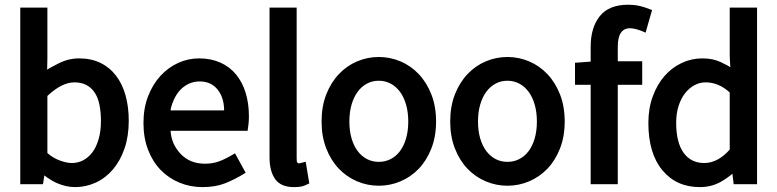

<svg xmlns="http://www.w3.org/2000/svg" viewBox="-20 -765 3276 809"><path d="M65.4 -732.9H179.7V-522.9L178.7 -471.2Q185.5 -477.1 227.1 -498Q268.6 -519 313.5 -519Q364.3 -519 403.6 -499.8Q442.9 -480.5 469.5 -445.3Q496.1 -410.2 509.3 -362.1Q522.5 -314 522.5 -255.9Q522.5 -190.9 504.6 -139.2Q486.8 -87.4 455.8 -51Q424.8 -14.6 383.3 4.4Q341.8 23.4 296.4 23.4Q259.3 23.4 220 6.6Q180.7 -10.3 127.9 -58.1H171.9L161.1 11.2H65.4ZM179.7 -120.1Q203.6 -99.1 232.4 -88.6Q261.2 -78.1 282.7 -78.1Q308.6 -78.1 330.8 -89.8Q353 -101.6 369.4 -123.3Q385.7 -145 395.5 -178.7Q405.3 -212.4 405.3 -254.9Q405.3 -293.5 398.9 -324Q392.6 -354.5 378.9 -375Q365.2 -395.5 344.2 -406.7Q323.2 -418 293.5 -418Q240.7 -418 179.7 -360.8Z M584.5 -247.1Q584.5 -309.6 604.2 -360.1Q624 -410.6 656.5 -445.8Q689 -481 731 -500Q772.9 -519 818.4 -519Q868.2 -519 908 -501.5Q947.8 -483.9 974.6 -451.2Q1001.5 -418.5 1015.1 -373.8Q1028.8 -329.1 1028.8 -274.9Q1028.8 -246.6 1023.4 -213.9H698.7Q702.1 -157.7 741.2 -116.5Q780.3 -75.2 843.8 -75.2Q875.5 -75.2 902.8 -85Q930.2 -94.7 970.2 -119.1L1015.1 -37.1Q968.8 -8.3 927.7 7.6Q886.7 23.4 833.5 23.4Q781.7 23.4 736.1 4.6Q690.4 -14.2 656.7 -49.1Q623 -84 603.8 -134Q584.5 -184.1 584.5 -247.1ZM924.3 -299.8Q924.3 -353 897 -387.5Q869.6 -421.9 820.8 -421.9Q797.9 -421.9 777.3 -412.8Q756.8 -403.8 740 -386.5Q723.1 -369.1 711.7 -342.8Q700.2 -316.4 698.7 -299.8Z M1115.7 -732.9H1230V-96.7Q1230 -83 1232.7 -80.1Q1235.4 -77.1 1236.8 -77.1Q1240.7 -77.1 1243.2 -77.1Q1245.6 -77.1 1268.1 -83.5L1283.2 7.8Q1263.2 18.1 1250.2 20.8Q1237.3 23.4 1218.8 23.4Q1163.6 23.4 1139.6 -10Q1115.7 -43.5 1115.7 -103Z M1335 -252.9Q1335 -316.9 1354.7 -367.2Q1374.5 -417.5 1407.7 -452.6Q1440.9 -487.8 1484.6 -506.3Q1528.3 -524.9 1576.2 -524.9Q1624 -524.9 1667.7 -506.3Q1711.4 -487.8 1744.6 -452.6Q1777.8 -417.5 1797.6 -367.2Q1817.4 -316.9 1817.4 -252.9Q1817.4 -189.9 1797.6 -139.4Q1777.8 -88.9 1744.6 -54.2Q1711.4 -19.5 1667.7 -1Q1624 17.6 1576.2 17.6Q1528.3 17.6 1484.6 -1Q1440.9 -19.5 1407.7 -54.2Q1374.5 -88.9 1354.7 -139.4Q1335 -189.9 1335 -252.9ZM1452.1 -252.9Q1452.1 -213.4 1461.4 -181.6Q1470.7 -149.9 1487.3 -128.2Q1503.9 -106.4 1526.4 -94.7Q1548.8 -83 1576.2 -83Q1603 -83 1626 -94.7Q1648.9 -106.4 1665.3 -128.2Q1681.6 -149.9 1690.9 -181.6Q1700.2 -213.4 1700.2 -252.9Q1700.2 -292.5 1690.9 -324.5Q1681.6 -356.4 1665 -378.7Q1648.4 -400.9 1625.7 -412.8Q1603 -424.8 1576.2 -424.8Q1548.8 -424.8 1526.4 -412.8Q1503.9 -400.9 1487.3 -378.7Q1470.7 -356.4 1461.4 -324.5Q1452.1 -292.5 1452.1 -252.9Z M1877 -252.9Q1877 -316.9 1896.7 -367.2Q1916.5 -417.5 1949.7 -452.6Q1982.9 -487.8 2026.6 -506.3Q2070.3 -524.9 2118.2 -524.9Q2166 -524.9 2209.7 -506.3Q2253.4 -487.8 2286.6 -452.6Q2319.8 -417.5 2339.6 -367.2Q2359.4 -316.9 2359.4 -252.9Q2359.4 -189.9 2339.6 -139.4Q2319.8 -88.9 2286.6 -54.2Q2253.4 -19.5 2209.7 -1Q2166 17.6 2118.2 17.6Q2070.3 17.6 2026.6 -1Q1982.9 -19.5 1949.7 -54.2Q1916.5 -88.9 1896.7 -139.4Q1877 -189.9 1877 -252.9ZM1994.1 -252.9Q1994.1 -213.4 2003.4 -181.6Q2012.7 -149.9 2029.3 -128.2Q2045.9 -106.4 2068.4 -94.7Q2090.8 -83 2118.2 -83Q2145 -83 2168 -94.7Q2190.9 -106.4 2207.3 -128.2Q2223.6 -149.9 2232.9 -181.6Q2242.2 -213.4 2242.2 -252.9Q2242.2 -292.5 2232.9 -324.5Q2223.6 -356.4 2207 -378.7Q2190.4 -400.9 2167.7 -412.8Q2145 -424.8 2118.2 -424.8Q2090.8 -424.8 2068.4 -412.8Q2045.9 -400.9 2029.3 -378.7Q2012.7 -356.4 2003.4 -324.5Q1994.1 -292.5 1994.1 -252.9Z M2700.2 -627.4Q2659.7 -646 2634.8 -646Q2583 -646 2583 -567.9V-506.8H2686V-407.7H2583V11.2H2468.8V-407.7H2402.8V-500.5L2468.8 -505.4V-567.9Q2468.8 -648.9 2507.3 -697Q2545.9 -745.1 2627 -745.1Q2651.4 -745.1 2673.6 -740.2Q2695.8 -735.4 2727.5 -722.7Z M2711.9 -247.1Q2711.9 -308.6 2730.5 -358.9Q2749 -409.2 2779.8 -444.6Q2810.5 -480 2852.1 -499.5Q2893.6 -519 2939 -519Q2984.9 -519 3018.3 -502.7Q3051.8 -486.3 3057.1 -481.9L3054.7 -529.3V-732.9H3169.9V11.2H3071.3L3062 -67.4H3104.5Q3056.6 -20.5 3016.6 1.5Q2976.6 23.4 2929.2 23.4Q2829.6 23.4 2770.8 -47.9Q2711.9 -119.1 2711.9 -247.1ZM2829.1 -248Q2829.1 -165 2860.1 -121.6Q2891.1 -78.1 2947.3 -78.1Q2976.6 -78.1 3003.7 -92.8Q3030.8 -107.4 3054.7 -134.8V-375.5Q3031.2 -397 3005.6 -407.5Q2980 -418 2953.1 -418Q2928.2 -418 2906 -406Q2883.8 -394 2866.7 -372.3Q2849.6 -350.6 2839.4 -319.1Q2829.1 -287.6 2829.1 -248Z"/></svg>

Font: Pyidaungsu Book
Style: Bold
Weight: 700
Designer: Sun Tun
Foundry: MCF
Version: Version 1.008;February 27, 2020;FontCreator 11.0.0.2408 32-b